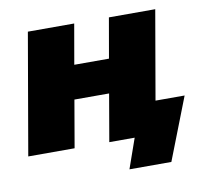

<svg xmlns="http://www.w3.org/2000/svg" viewBox="-74 -602 881 812"><g transform="rotate(-10 366.5 -196.0)"><path d="M444 -520 414 -348H265L295 -520H96L6 0H205L240 -203H389L354 0H463L418 128H598L702 -139H577L643 -520Z"/></g></svg>

Font: Fixel Display Black
Style: Italic
Weight: 900
Italic angle: -10°
Designer: AlfaBravo + MacPaw
Foundry: Kyrylo Tkachov, Marchela Mozhyna, Serhii Makarenko, Maria Weinstein, Zakhar Kryvoshyya
Version: Version 1.210;Glyphs 3.2 (3217)